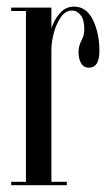

<svg xmlns="http://www.w3.org/2000/svg" viewBox="-20 -546 328 566"><path d="M13 0V-10H56.5V-513.5H13V-523.5H131.5V-461Q132.5 -467.5 140.2 -483.2Q148 -499 162.5 -512.8Q177 -526.5 198.5 -526.5Q234.5 -526.5 253.8 -487.5Q273 -448.5 273 -396Q273 -346.5 242 -346.5Q226.5 -346.5 219 -359.8Q211.5 -373 211.5 -392Q211.5 -410.5 220 -426.2Q228.5 -442 228.5 -459.5Q228.5 -487.5 218 -501.2Q207.5 -515 192.5 -515Q173.5 -515 159.8 -495.8Q146 -476.5 138.8 -449.2Q131.5 -422 131.5 -397.5V-10H177V0Z"/></svg>

Font: Imbue 100pt
Style: Regular
Weight: 400
Designer: Tyler Finck
Foundry: Etcetera Type Company
Version: Version 1.102; ttfautohint (v1.8.3)